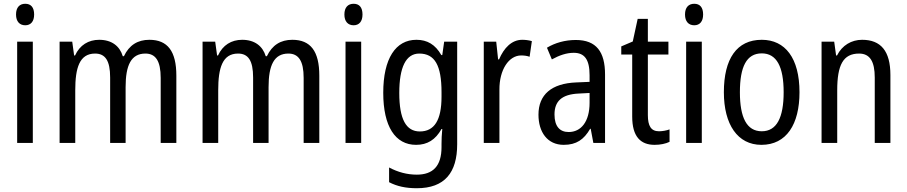

<svg xmlns="http://www.w3.org/2000/svg" viewBox="-20 -758 4810 1018"><path d="M114 -738C84 -738 65 -719 65 -681C65 -644 84 -624 114 -624C143 -624 161 -644 161 -681C161 -719 144 -738 114 -738ZM154 -537H71V0H154Z M772 -547C710 -547 665 -519 637 -460H631C615 -513 573 -547 506 -547C449 -547 403 -519 378 -464H373L363 -537H296V0H379V-280C379 -397 401 -474 484 -474C538 -474 564 -437 564 -347V0H646V-296C646 -412 675 -474 751 -474C805 -474 832 -435 832 -345V0H915V-357C915 -486 869 -547 772 -547Z M1530 -547C1468 -547 1423 -519 1395 -460H1389C1373 -513 1331 -547 1264 -547C1207 -547 1161 -519 1136 -464H1131L1121 -537H1054V0H1137V-280C1137 -397 1159 -474 1242 -474C1296 -474 1322 -437 1322 -347V0H1404V-296C1404 -412 1433 -474 1509 -474C1563 -474 1590 -435 1590 -345V0H1673V-357C1673 -486 1627 -547 1530 -547Z M1855 -738C1825 -738 1806 -719 1806 -681C1806 -644 1825 -624 1855 -624C1884 -624 1902 -644 1902 -681C1902 -719 1885 -738 1855 -738ZM1895 -537H1812V0H1895Z M2188 -547C2078 -547 2012 -448 2012 -266C2012 -87 2076 10 2186 10C2246 10 2289 -17 2321 -74H2325C2322 -48 2321 -15 2321 5V22C2321 123 2275 168 2190 168C2139 168 2090 155 2043 130V208C2085 230 2132 240 2190 240C2338 240 2404 157 2404 7V-537H2335L2325 -466H2320C2288 -522 2245 -547 2188 -547ZM2203 -474C2285 -474 2321 -412 2321 -269V-245C2321 -121 2283 -61 2206 -61C2133 -61 2097 -126 2097 -265C2097 -401 2132 -474 2203 -474Z M2749 -547C2693 -547 2652 -504 2626 -443H2621L2611 -537H2545V0H2628V-282C2627 -388 2678 -464 2743 -464C2759 -464 2775 -462 2788 -457L2800 -540C2783 -545 2765 -547 2749 -547Z M3033 -546C2976 -546 2923 -531 2880 -505L2906 -443C2946 -465 2984 -478 3022 -478C3079 -478 3106 -443 3106 -359V-324L3036 -321C2904 -316 2835 -256 2835 -150C2835 -58 2882 10 2969 10C3036 10 3076 -18 3109 -75H3112L3126 0H3188V-363C3188 -483 3142 -546 3033 -546ZM3049 -262 3106 -265V-213C3106 -113 3061 -58 2995 -58C2949 -58 2920 -87 2920 -151C2920 -220 2957 -258 3049 -262Z M3474 -62C3432 -62 3415 -90 3415 -148V-469H3524V-537H3415V-658H3361L3335 -538L3274 -512V-469H3332V-140C3332 -34 3376 10 3451 10C3481 10 3510 4 3530 -6V-72C3514 -66 3493 -62 3474 -62Z M3661 -738C3631 -738 3612 -719 3612 -681C3612 -644 3631 -624 3661 -624C3690 -624 3708 -644 3708 -681C3708 -719 3691 -738 3661 -738ZM3701 -537H3618V0H3701Z M4219 -269C4219 -450 4143 -547 4019 -547C3886 -547 3818 -446 3818 -269C3818 -98 3891 10 4017 10C4150 10 4219 -99 4219 -269ZM3903 -269C3903 -404 3938 -475 4019 -475C4098 -475 4135 -404 4135 -269C4135 -134 4098 -62 4019 -62C3939 -62 3903 -135 3903 -269Z M4551 -547C4495 -547 4445 -518 4418 -464H4413L4403 -537H4336V0H4419V-279C4419 -413 4450 -474 4535 -474C4593 -474 4618 -431 4618 -347V0H4701V-360C4701 -488 4650 -547 4551 -547Z"/></svg>

Font: Noto Sans Myanmar UI Condensed
Style: Regular
Weight: 400
Width: 3
Designer: Monotype Design Team
Foundry: Monotype Imaging Inc.
Version: Version 2.103